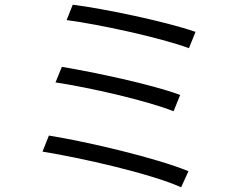

<svg xmlns="http://www.w3.org/2000/svg" viewBox="-20 -772 1040 813"><path d="M288 -752 262 -687C399 -669 658 -613 780 -568L808 -637C682 -681 417 -736 288 -752ZM242 -489 215 -423C356 -402 598 -347 715 -301L743 -370C618 -416 378 -466 242 -489ZM187 -198 160 -130C321 -104 615 -38 747 21L778 -47C642 -103 354 -171 187 -198Z"/></svg>

Font: Noto Sans CJK HK DemiLight
Style: Regular
Weight: 350
Designer: Ryoko NISHIZUKA 西塚涼子 (kana, bopomofo & ideographs); Paul D. Hunt (Latin, Greek & Cyrillic); Sandoll Communications 산돌커뮤니
Foundry: Adobe
Version: Version 2.004;hotconv 1.0.118;makeotfexe 2.5.65603